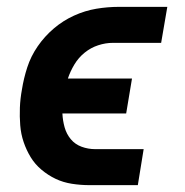

<svg xmlns="http://www.w3.org/2000/svg" viewBox="-20 -540 540 560"><path d="M241 0Q215 0 189.5 -4Q164 -8 142 -18.5Q120 -29 101 -45Q82 -61 69.5 -81.5Q57 -102 49 -125.5Q41 -149 39 -174.5Q37 -200 38 -226Q39 -252 44 -279Q49 -311 59.5 -343.5Q70 -376 90 -405Q110 -434 137 -457Q164 -480 196 -494.5Q228 -509 261 -514.5Q294 -520 327 -520H468L450 -415H309Q288 -415 266.5 -408Q245 -401 227 -386.5Q209 -372 197 -352Q185 -332 178 -311H365L348 -209H162Q163 -188 168.5 -168.5Q174 -149 186.5 -134Q199 -119 218 -112Q237 -105 258 -105H399L382 0Z"/></svg>

Font: Iosevka Curly Slab Extrabold
Style: Italic
Weight: 800
Italic angle: -9°
Monospace: yes
Designer: Belleve Invis
Foundry: Belleve Invis
Version: Version 22.1.2; ttfautohint (v1.8.4)